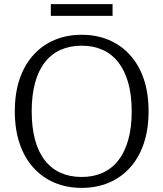

<svg xmlns="http://www.w3.org/2000/svg" viewBox="-20 -896 794 933"><path d="M377 17Q305 17 245.5 -8Q186 -33 142.5 -81Q99 -129 75.5 -198Q52 -267 52 -355Q52 -444 75.5 -512.5Q99 -581 142.5 -629Q186 -677 245.5 -702Q305 -727 377 -727Q449 -727 508.5 -702Q568 -677 611.5 -629Q655 -581 678.5 -512.5Q702 -444 702 -355Q702 -267 678.5 -198Q655 -129 611.5 -81Q568 -33 508.5 -8Q449 17 377 17ZM377 -36Q433 -36 478 -56Q523 -76 554.5 -116Q586 -156 603 -216Q620 -276 620 -355Q620 -434 603 -494Q586 -554 554.5 -594Q523 -634 478 -654Q433 -674 377 -674Q320 -674 275 -654Q230 -634 198.5 -594Q167 -554 150.5 -494Q134 -434 134 -355Q134 -276 150.5 -216Q167 -156 198.5 -116Q230 -76 275 -56Q320 -36 377 -36ZM227 -876H527V-819H227Z"/></svg>

Font: Roboto Serif SemiCondensed Light
Style: Regular
Weight: 300
Width: 4
Designer: Greg Gazdowicz
Foundry: Commercial Type
Version: Version 1.007